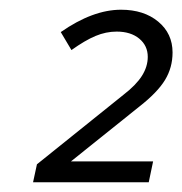

<svg xmlns="http://www.w3.org/2000/svg" viewBox="-20 -725 375 395"><path d="M48 -350 56 -387 234 -530Q260 -550 272 -569Q284 -588 284 -608Q284 -631 266.5 -645.5Q249 -660 220 -660Q198 -660 176.5 -651Q155 -642 127 -622L105 -659Q171 -705 229 -705Q276 -705 305.5 -680.5Q335 -656 335 -617Q335 -586 319.5 -560.5Q304 -535 267 -506L126 -393H295L286 -350Z"/></svg>

Font: Red Hat Text
Style: Italic
Weight: 300
Italic angle: -12°
Designer: Pentagram, MCKL
Foundry: Pentagram, MCKL
Version: Version 1.023